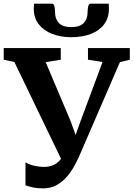

<svg xmlns="http://www.w3.org/2000/svg" viewBox="-39 -1003 722 1038"><path d="M194.6 15.4Q162.6 15.4 139.5 10.3Q116.4 5.2 98.8 -1.3V-126Q112.7 -115.1 142.3 -107.9Q171.9 -100.7 198.9 -100.7Q224.6 -100.7 245 -108.6Q265.4 -116.5 281.5 -133.1Q297.5 -149.8 309.4 -175.5L309.2 -106.7L38.8 -667.7L-18.9 -680.2V-743H289.5V-680.2L207.9 -667L343.1 -347.5L395 -202.2L344.3 -202.3L396.6 -348.5L515.4 -667.7L436.6 -680.2V-743H662.8V-680.2L609.3 -667L388.5 -157.1Q378.4 -134.2 362.2 -104.6Q346 -75.1 322.7 -47.8Q299.4 -20.5 267.6 -2.5Q235.8 15.4 194.6 15.4ZM242.2 -983Q253 -983 255.8 -966.1Q258.7 -949.1 258.7 -935.4Q258.7 -899.7 279.9 -878.1Q301 -856.5 346.7 -856.5Q392.1 -856.5 413.2 -878.1Q434.4 -899.7 434.4 -935.4Q434.4 -949.1 437.4 -966.1Q440.5 -983 450.6 -983H548.8Q549 -976.6 549.4 -969.7Q549.8 -962.9 549.8 -955.8Q549.8 -905.8 523.8 -871.4Q497.8 -837 452 -819.4Q406.3 -801.9 346.4 -801.9Q289 -801.9 243.1 -819.7Q197.2 -837.5 170.4 -871.9Q143.7 -906.3 143.7 -955.8Q143.7 -962.9 144.2 -969.7Q144.7 -976.6 144.7 -983Z"/></svg>

Font: Merriweather Light
Style: Regular
Weight: 300
Designer: Eben Sorkin
Foundry: Eben Sorkin
Version: Version 2.100